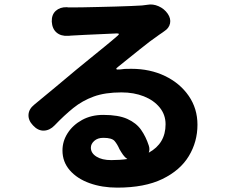

<svg xmlns="http://www.w3.org/2000/svg" viewBox="-20 -797 1040 879"><path d="M563 -69Q552 -76 543.5 -88Q535 -100 527 -114Q517 -137 504.5 -151.5Q492 -166 453 -166Q427 -166 411.5 -152Q396 -138 396 -121Q396 -96 421.5 -80Q447 -64 489 -64Q529 -64 563 -69ZM217 -698Q216 -730 235.5 -747.5Q255 -765 286 -764Q291 -764 290.5 -763.5Q290 -763 293 -763Q296 -763 311 -763Q327 -763 359 -763.5Q391 -764 430 -765Q469 -766 508.5 -767Q548 -768 580.5 -769.5Q613 -771 630 -772L654 -775Q680 -780 706 -768.5Q732 -757 748 -734Q763 -712 758.5 -690Q754 -668 732 -654Q730 -652 723 -647.5Q716 -643 709 -638Q668 -610 617.5 -569Q567 -528 523 -493Q499 -476 529 -479Q542 -481 551 -481.5Q560 -482 581 -482Q667 -482 735.5 -449Q804 -416 844 -358Q884 -300 884 -226Q884 -148 844.5 -82.5Q805 -17 723.5 22.5Q642 62 517 62Q447 62 390 41.5Q333 21 299.5 -17.5Q266 -56 266 -108Q266 -151 290 -188Q314 -225 356 -248Q398 -271 453 -271Q522 -271 563 -252.5Q604 -234 626 -202.5Q648 -171 661 -131Q667 -113 661 -98Q738 -140 738 -228Q738 -272 711 -305Q684 -338 638.5 -356Q593 -374 536 -374Q461 -374 409 -355Q357 -336 315.5 -302.5Q274 -269 230 -223Q208 -200 181 -199Q154 -198 131 -223Q109 -246 110.5 -272Q112 -298 137 -318Q187 -359 235 -399Q283 -439 327 -476Q355 -499 390 -527.5Q425 -556 459.5 -584Q494 -612 519 -634Q531 -644 515 -644Q488 -643 449 -641Q410 -639 371 -637.5Q332 -636 305 -634Q296 -633 294.5 -633Q293 -633 291 -633Q259 -631 239 -648Q219 -665 217 -698Z"/></svg>

Font: Chiron GoRound TC EB
Style: Regular
Weight: 700
Designer: Ryoko NISHIZUKA 西塚涼子 (kana, bopomofo & ideographs); Paul D. Hunt (Latin, Greek & Cyrillic); Sandoll Communications 산돌커뮤니
Foundry: Adobe
Version: Version 1.000;hotconv 1.1.1;makeotfexe 2.6.0